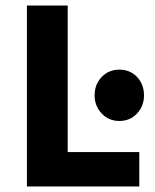

<svg xmlns="http://www.w3.org/2000/svg" viewBox="-20 -672 558 692"><path d="M77 0V-652H224V-124H482V0ZM410 -236Q372 -236 346.5 -263Q321 -290 321 -328Q321 -368 346.5 -394.5Q372 -421 410 -421Q449 -421 474 -394.5Q499 -368 499 -328Q499 -290 474 -263Q449 -236 410 -236Z"/></svg>

Font: Mada
Style: Bold
Weight: 700
Designer: Khaled Hosny
Version: Version 1.5